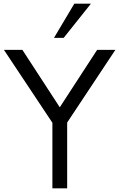

<svg xmlns="http://www.w3.org/2000/svg" viewBox="-20 -1020 646 1040"><path d="M472.5 -1000 325 -815H272.5L382.5 -1000ZM605 -750 343.8 -356.2V0H263.8V-355L1.2 -750H101.2L303.8 -438.8L506.2 -750Z"/></svg>

Font: Now Alt
Style: Regular
Weight: 400
Designer: Alfredo Marco Pradil
Foundry: Alfredo Marco Pradil
Version: Version 1.002;PS 001.002;hotconv 1.0.88;makeotf.lib2.5.64775